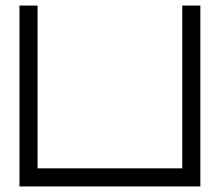

<svg xmlns="http://www.w3.org/2000/svg" viewBox="-20 -670 789 690"><path d="M635 -65V-650H700V0H635H115H50V-650H115V-65ZM635 -65Z"/></svg>

Font: skuare
Style: Regular
Weight: 400
Designer: Dinesh Verma
Version: 0.0.1;FontRapid 1.4.1